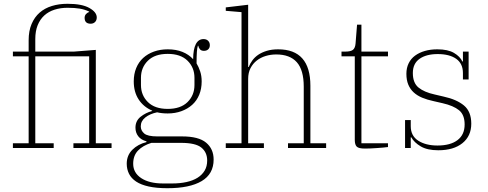

<svg xmlns="http://www.w3.org/2000/svg" viewBox="-20 -780 2571 1012"><path d="M48 -25H131V-483H48V-508H131V-568Q131 -617 146.5 -653.5Q162 -690 189 -713.5Q216 -737 253.5 -748.5Q291 -760 336 -760Q412 -760 451 -738Q490 -716 490 -688Q490 -673 481 -664Q472 -655 458 -655Q426 -655 426 -686Q426 -697 432.5 -705Q439 -713 450 -717V-719Q427 -730 400.5 -734.5Q374 -739 336 -739Q299 -739 267.5 -729Q236 -719 213.5 -698.5Q191 -678 178.5 -647Q166 -616 166 -574V-508H369L485 -517V-25H568V0H367V-25H450V-483H166V-25H263V0H48Z M862 212Q805 212 764 203Q723 194 697.5 177Q672 160 660 136Q648 112 648 83Q648 39 677.5 9.5Q707 -20 752 -31V-35Q723 -43 708.5 -62Q694 -81 694 -107Q694 -143 721 -164.5Q748 -186 782 -195V-197Q737 -216 711 -255.5Q685 -295 685 -351Q685 -390 698 -421.5Q711 -453 734.5 -474.5Q758 -496 791 -508Q824 -520 864 -520Q908 -520 941.5 -506.5Q975 -493 998 -468Q999 -574 1053 -574Q1068 -574 1077 -565Q1086 -556 1086 -542Q1086 -528 1077.5 -520Q1069 -512 1055 -512Q1041 -512 1034 -520Q1027 -528 1025 -539H1023Q1016 -521 1016 -446Q1027 -428 1035 -404Q1043 -380 1043 -351Q1043 -312 1030 -280.5Q1017 -249 993 -227.5Q969 -206 936 -194Q903 -182 864 -182Q833 -182 808 -188Q770 -180 746 -161Q722 -142 722 -114Q722 -92 740 -76.5Q758 -61 809 -61H940Q1027 -61 1066.5 -28Q1106 5 1106 61Q1106 137 1043 174.5Q980 212 862 212ZM864 -206Q932 -206 968.5 -242Q1005 -278 1005 -332V-370Q1005 -424 968.5 -460Q932 -496 864 -496Q796 -496 759.5 -460Q723 -424 723 -370V-332Q723 -278 759.5 -242Q796 -206 864 -206ZM682 83Q682 131 724.5 159Q767 187 839 187H888Q929 187 963 179.5Q997 172 1021 157Q1045 142 1058.5 119.5Q1072 97 1072 66Q1072 23 1041.5 -2Q1011 -27 934 -27H778Q733 -13 707.5 13.5Q682 40 682 83Z M1170 -25H1253V-716L1170 -723V-741L1288 -755V-427H1291Q1298 -445 1310.5 -462Q1323 -479 1341.5 -491.5Q1360 -504 1386 -512Q1412 -520 1446 -520Q1616 -520 1616 -328V-25H1699V0H1498V-25H1581V-323Q1581 -411 1544.5 -452Q1508 -493 1436 -493Q1407 -493 1380.5 -485Q1354 -477 1333.5 -461Q1313 -445 1300.5 -421Q1288 -397 1288 -364V-25H1371V0H1170Z M1902 3Q1871 3 1860.5 -7Q1850 -17 1850 -43V-483H1780V-508H1799Q1829 -508 1840.5 -517.5Q1852 -527 1854 -550L1862 -650H1885V-508H2025V-483H1885V-25H2025V-5Q2014 -3 1998 -2Q1982 -1 1965 0.5Q1948 2 1931 2.5Q1914 3 1902 3Z M2290 12Q2232 12 2197.5 -8.5Q2163 -29 2148 -56H2145V0H2115V-147H2145V-115Q2145 -64 2184.5 -38.5Q2224 -13 2286 -13Q2354 -13 2391.5 -41.5Q2429 -70 2429 -124Q2429 -175 2399.5 -199Q2370 -223 2313 -236L2265 -247Q2232 -254 2205.5 -265Q2179 -276 2160.5 -293Q2142 -310 2132 -334Q2122 -358 2122 -391Q2122 -422 2134 -446.5Q2146 -471 2168 -487Q2190 -503 2219.5 -511.5Q2249 -520 2285 -520Q2341 -520 2373 -501Q2405 -482 2417 -456H2420V-508H2450V-361H2420V-395Q2420 -445 2384.5 -470Q2349 -495 2287 -495Q2227 -495 2191.5 -470Q2156 -445 2156 -395Q2156 -343 2186 -318.5Q2216 -294 2271 -282L2318 -271Q2387 -256 2425.5 -224Q2464 -192 2464 -128Q2464 -63 2417.5 -25.5Q2371 12 2290 12Z"/></svg>

Font: IBM Plex Serif ExtraLight
Style: Regular
Weight: 200
Designer: Mike Abbink, Paul van der Laan, Pieter van Rosmalen
Foundry: Bold Monday
Version: Version 2.5